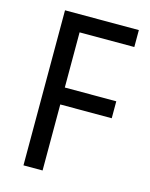

<svg xmlns="http://www.w3.org/2000/svg" viewBox="-109 -784 666 854"><g transform="rotate(15 223.5 -357.0)"><path d="M171 0H83V-714H423V-636H171V-382H408V-304H171Z"/></g></svg>

Font: Noto Sans Display SemiCondensed
Style: Regular
Weight: 400
Width: 4
Version: Version 2.003